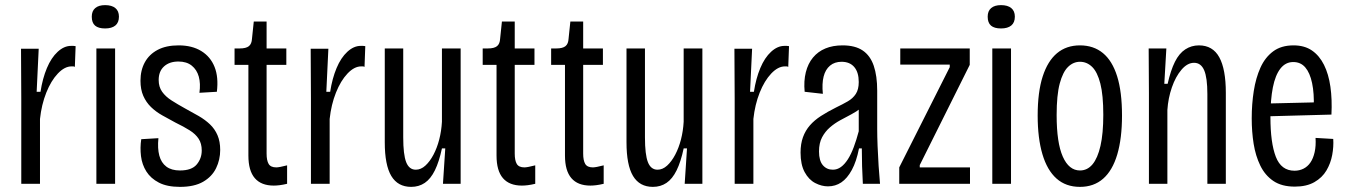

<svg xmlns="http://www.w3.org/2000/svg" viewBox="-20 -717 5255 749"><path d="M63 0V-332L62 -527H131L123 -359H138Q146 -411 163 -451.5Q180 -492 205 -515Q230 -538 257 -538Q262 -538 266.5 -538Q271 -538 275 -537L272 -456Q269 -458 265.5 -458Q262 -458 259 -458Q232 -458 205.5 -430Q179 -402 160.5 -355.5Q142 -309 136 -253V0Z M356 0V-528H429V0ZM390 -606Q364 -606 351 -617Q338 -628 338 -652Q338 -674 351.5 -685.5Q365 -697 390 -697Q416 -697 430 -685.5Q444 -674 444 -652Q444 -629 430 -617.5Q416 -606 390 -606Z M682 12Q632 12 600 -4.5Q568 -21 551 -48Q534 -75 530 -108Q526 -141 531 -174L598 -178Q594 -138 601.5 -110Q609 -82 629 -67Q649 -52 682 -52Q728 -52 747.5 -75.5Q767 -99 767 -130Q767 -157 755 -175.5Q743 -194 720 -208.5Q697 -223 664 -239Q638 -253 613 -267Q588 -281 569 -299.5Q550 -318 539 -343Q528 -368 528 -402Q528 -443 545 -474Q562 -505 595 -522.5Q628 -540 677 -540Q729 -540 765 -518Q801 -496 817 -456Q833 -416 826 -359L758 -355Q763 -391 755.5 -418Q748 -445 728 -461Q708 -477 676 -477Q641 -477 620 -458Q599 -439 599 -405Q599 -378 612.5 -359Q626 -340 649.5 -325Q673 -310 702 -294Q730 -279 755 -264.5Q780 -250 799 -232Q818 -214 828.5 -189.5Q839 -165 839 -132Q839 -94 823 -61Q807 -28 772.5 -8Q738 12 682 12Z M1048 7Q999 7 974 -22Q949 -51 949 -110V-464H895V-528H915Q940 -528 951 -537Q962 -546 963 -566L970 -633H1020V-528H1097V-464H1020V-118Q1020 -91 1028 -77.5Q1036 -64 1058 -64Q1063 -64 1074 -66Q1085 -68 1100 -72V0Q1083 4 1070.5 5.5Q1058 7 1048 7Z M1193 0V-332L1192 -527H1261L1253 -359H1268Q1276 -411 1293 -451.5Q1310 -492 1335 -515Q1360 -538 1387 -538Q1392 -538 1396.5 -538Q1401 -538 1405 -537L1402 -456Q1399 -458 1395.5 -458Q1392 -458 1389 -458Q1362 -458 1335.5 -430Q1309 -402 1290.5 -355.5Q1272 -309 1266 -253V0Z M1584 12Q1532 12 1506.5 -30.5Q1481 -73 1481 -162V-528H1553V-181Q1553 -114 1564.5 -84.5Q1576 -55 1602 -55Q1622 -55 1639.5 -71Q1657 -87 1671 -113.5Q1685 -140 1693.5 -173Q1702 -206 1704 -242V-528H1777V-203V0H1708L1717 -138H1704Q1693 -86 1676.5 -52.5Q1660 -19 1637 -3.5Q1614 12 1584 12Z M2016 7Q1967 7 1942 -22Q1917 -51 1917 -110V-464H1863V-528H1883Q1908 -528 1919 -537Q1930 -546 1931 -566L1938 -633H1988V-528H2065V-464H1988V-118Q1988 -91 1996 -77.5Q2004 -64 2026 -64Q2031 -64 2042 -66Q2053 -68 2068 -72V0Q2051 4 2038.5 5.5Q2026 7 2016 7Z M2283 7Q2234 7 2209 -22Q2184 -51 2184 -110V-464H2130V-528H2150Q2175 -528 2186 -537Q2197 -546 2198 -566L2205 -633H2255V-528H2332V-464H2255V-118Q2255 -91 2263 -77.5Q2271 -64 2293 -64Q2298 -64 2309 -66Q2320 -68 2335 -72V0Q2318 4 2305.5 5.5Q2293 7 2283 7Z M2527 12Q2475 12 2449.5 -30.5Q2424 -73 2424 -162V-528H2496V-181Q2496 -114 2507.5 -84.5Q2519 -55 2545 -55Q2565 -55 2582.5 -71Q2600 -87 2614 -113.5Q2628 -140 2636.5 -173Q2645 -206 2647 -242V-528H2720V-203V0H2651L2660 -138H2647Q2636 -86 2619.5 -52.5Q2603 -19 2580 -3.5Q2557 12 2527 12Z M2846 0V-332L2845 -527H2914L2906 -359H2921Q2929 -411 2946 -451.5Q2963 -492 2988 -515Q3013 -538 3040 -538Q3045 -538 3049.5 -538Q3054 -538 3058 -537L3055 -456Q3052 -458 3048.5 -458Q3045 -458 3042 -458Q3015 -458 2988.5 -430Q2962 -402 2943.5 -355.5Q2925 -309 2919 -253V0Z M3210 10Q3185 10 3160 -3Q3135 -16 3119 -45.5Q3103 -75 3103 -122Q3103 -156 3112.5 -182Q3122 -208 3139.5 -228Q3157 -248 3182.5 -264.5Q3208 -281 3242 -298Q3267 -310 3287 -321.5Q3307 -333 3318.5 -350.5Q3330 -368 3330 -397Q3330 -435 3312.5 -455.5Q3295 -476 3263 -476Q3236 -476 3218 -461Q3200 -446 3193 -418.5Q3186 -391 3190 -351L3119 -359Q3115 -401 3123.5 -435Q3132 -469 3151.5 -492.5Q3171 -516 3200 -528Q3229 -540 3267 -540Q3316 -540 3345.5 -520Q3375 -500 3388.5 -460.5Q3402 -421 3402 -363V-213Q3402 -185 3403.5 -147Q3405 -109 3407.5 -70Q3410 -31 3413 0H3346Q3344 -33 3343 -69Q3342 -105 3342 -138H3331Q3321 -87 3303 -54Q3285 -21 3262 -5.5Q3239 10 3210 10ZM3229 -55Q3246 -55 3260.5 -65.5Q3275 -76 3287.5 -95.5Q3300 -115 3310.5 -143Q3321 -171 3330 -205V-309L3360 -327Q3354 -308 3338 -295Q3322 -282 3301 -271Q3280 -260 3258 -248Q3236 -236 3217.5 -220Q3199 -204 3187 -181.5Q3175 -159 3175 -126Q3175 -90 3190 -72.5Q3205 -55 3229 -55Z M3488 0V-64L3685 -455V-465H3492V-528H3763V-464L3568 -73V-64H3764V0Z M3851 0V-528H3924V0ZM3885 -606Q3859 -606 3846 -617Q3833 -628 3833 -652Q3833 -674 3846.5 -685.5Q3860 -697 3885 -697Q3911 -697 3925 -685.5Q3939 -674 3939 -652Q3939 -629 3925 -617.5Q3911 -606 3885 -606Z M4193 12Q4138 12 4101.5 -20.5Q4065 -53 4046.5 -115.5Q4028 -178 4028 -266Q4028 -358 4047.5 -418.5Q4067 -479 4103.5 -509.5Q4140 -540 4193 -540Q4246 -540 4282.5 -510Q4319 -480 4338 -419.5Q4357 -359 4357 -266Q4357 -177 4338.5 -114.5Q4320 -52 4283.5 -20Q4247 12 4193 12ZM4193 -52Q4222 -52 4242 -76Q4262 -100 4273 -148Q4284 -196 4284 -269Q4284 -346 4272.5 -391Q4261 -436 4240.5 -456Q4220 -476 4193 -476Q4167 -476 4146.5 -456Q4126 -436 4114 -391Q4102 -346 4102 -268Q4102 -160 4126 -106Q4150 -52 4193 -52Z M4462 0V-353L4461 -528H4530L4522 -390H4535Q4547 -443 4563.5 -476Q4580 -509 4604 -524.5Q4628 -540 4657 -540Q4711 -540 4736.5 -493.5Q4762 -447 4762 -355V0H4690V-350Q4690 -414 4677.5 -443Q4665 -472 4638 -472Q4612 -472 4589 -445Q4566 -418 4551.5 -376Q4537 -334 4534 -288V0Z M5031 11Q4980 11 4947.5 -11Q4915 -33 4896.5 -71Q4878 -109 4870.5 -156Q4863 -203 4863 -255Q4863 -311 4871 -362Q4879 -413 4897 -453Q4915 -493 4946.5 -516.5Q4978 -540 5026 -540Q5069 -540 5098 -520Q5127 -500 5145 -464Q5163 -428 5170 -378.5Q5177 -329 5174 -270L4915 -263V-313L5125 -318L5105 -298Q5107 -353 5098.5 -393Q5090 -433 5072 -454Q5054 -475 5025 -475Q4995 -475 4975 -449.5Q4955 -424 4945.5 -376Q4936 -328 4936 -260Q4936 -160 4957 -105.5Q4978 -51 5030 -51Q5049 -51 5065 -59Q5081 -67 5092 -83Q5103 -99 5108.5 -123.5Q5114 -148 5112 -179L5181 -175Q5183 -145 5177 -112.5Q5171 -80 5154.5 -52Q5138 -24 5107.5 -6.5Q5077 11 5031 11Z"/></svg>

Font: Bricolage Grotesque 24pt Condensed Light
Style: Regular
Weight: 300
Width: 3
Designer: Mathieu Triay
Foundry: Atelier Triay
Version: Version 1.001;gftools[0.9.33.dev8+g029e19f]